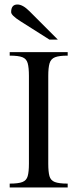

<svg xmlns="http://www.w3.org/2000/svg" viewBox="-20 -829 341 849"><path d="M279.3 0H22.9V-17.1Q61.5 -17.1 79.3 -24.2Q97.2 -31.2 102.5 -50.3Q107.9 -69.3 107.9 -105.5V-493.2Q107.9 -529.8 102.5 -549.3Q97.2 -568.8 79.3 -575.9Q61.5 -583 22.9 -583V-598.6H279.3V-583Q241.7 -583 223.4 -575.9Q205.1 -568.8 199.2 -549.3Q193.4 -529.8 193.4 -493.2V-105.5Q193.4 -69.3 198.7 -50.3Q204.1 -31.2 222.4 -24.2Q240.7 -17.1 279.3 -17.1ZM235.8 -653.8H198.7L69.3 -735.8Q29.3 -761.2 29.3 -775.4Q29.3 -809.1 57.1 -809.1Q80.6 -809.1 109.9 -779.8Z"/></svg>

Font: Rohingya Solluk
Style: Regular
Weight: 400
Designer: SIL International
Foundry: SIL International
Version: Version 1.001